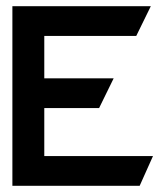

<svg xmlns="http://www.w3.org/2000/svg" viewBox="-20 -600 520 620"><path d="M431 0 474 -96H123V-251H300L347 -347H123V-484H420L467 -580H20V0Z"/></svg>

Font: Charger Pro
Style: Blk
Weight: 900
Designer: Jasper
Foundry: Cannot Into Space Fonts
Version: Version 1.09